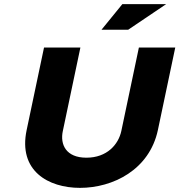

<svg xmlns="http://www.w3.org/2000/svg" viewBox="-20 -900 868 929"><path d="M193 -670 109 -271C67 -73 214 9 367 9C526 9 703 -78 744 -271L828 -670H652L567 -266C553 -201 498 -137 398 -137C299 -137 270 -201 284 -266L369 -670ZM471 -756H600L784 -880H572Z"/></svg>

Font: LT Wave Black
Style: Italic
Weight: 900
Designer: Daniel Lyons
Version: Version 2.5 (Glyphs App)